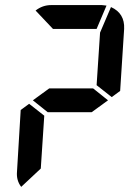

<svg xmlns="http://www.w3.org/2000/svg" viewBox="-20 -770 509 756"><path d="M360.4 -656.2H188.5L120.1 -728.5Q147.5 -750 181.6 -750H380.9L399.4 -748ZM374 -641.6 417 -742.2Q471.7 -717.8 468.8 -656.2L453.1 -412.1L419.9 -387.7L360.4 -434.6ZM140.6 -106.4 63.5 -34.2Q43.9 -59.6 46.9 -93.8L61.5 -336.9L94.7 -361.3L154.3 -314.5ZM109.4 -375 173.8 -421.9H346.7L405.3 -375L340.8 -328.1H168Z"/></svg>

Font: 7-Segment
Style: Regular
Weight: 400
Designer: Jan Bobrowski
Version: Version 3.0